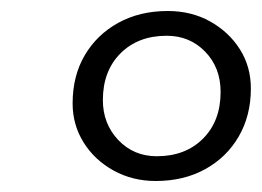

<svg xmlns="http://www.w3.org/2000/svg" viewBox="-20 -726 476 349"><path d="M263 -397Q221 -397 186.5 -416Q152 -435 132 -467Q112 -499 112 -538Q112 -588 134 -625.5Q156 -663 195 -684.5Q234 -706 285 -706Q328 -706 362 -687Q396 -668 416 -636.5Q436 -605 436 -565Q436 -516 414 -478Q392 -440 353 -418.5Q314 -397 263 -397ZM265 -442Q317 -442 349 -474Q381 -506 381 -559Q381 -603 353 -632Q325 -661 283 -661Q231 -661 199 -629Q167 -597 167 -544Q167 -501 195 -471.5Q223 -442 265 -442Z"/></svg>

Font: Platypi Medium
Style: Italic
Weight: 500
Italic angle: -13°
Designer: David Sargent
Foundry: Bolt Cutter Type
Version: Version 1.200; ttfautohint (v1.8.4.7-5d5b)